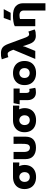

<svg xmlns="http://www.w3.org/2000/svg" viewBox="1556 -2340 1004 4155"><g transform="rotate(-90 2057.5 -262.0)"><path d="M199 -233Q199 -193 214 -167.5Q229 -142 253 -130.5Q277 -119 305 -119Q333 -119 357 -130.5Q381 -142 396 -167.5Q411 -193 411 -233Q411 -269 395 -295Q379 -321 354.5 -333.5Q330 -346 305 -346Q280 -346 255.5 -333.5Q231 -321 215 -295Q199 -269 199 -233ZM305 -482Q496 -483 620 -482V-346H585L489 -354L467 -375Q497 -397 519.5 -375.5Q542 -354 554 -311.5Q566 -269 566 -233Q566 -158 535.5 -101.5Q505 -45 446 -14Q387 17 305 17Q223 17 164 -14Q105 -45 74.5 -101.5Q44 -158 44 -233Q44 -307 74.5 -363Q105 -419 164 -450.5Q223 -482 305 -482Z M848 -230Q851 -169 876.5 -142.5Q902 -116 940 -116Q976 -116 997.5 -142Q1019 -168 1022 -230Q1024 -271 1023.5 -327.5Q1023 -384 1022 -470H1178Q1179 -324 1178 -210Q1177 -97 1115.5 -41Q1054 15 940 15Q827 15 760 -41.5Q693 -98 692 -210Q691 -324 692 -470H848Q847 -384 847 -327.5Q847 -271 848 -230Z M1429 -233Q1429 -193 1444 -167.5Q1459 -142 1483 -130.5Q1507 -119 1535 -119Q1563 -119 1587 -130.5Q1611 -142 1626 -167.5Q1641 -193 1641 -233Q1641 -269 1625 -295Q1609 -321 1584.5 -333.5Q1560 -346 1535 -346Q1510 -346 1485.5 -333.5Q1461 -321 1445 -295Q1429 -269 1429 -233ZM1535 -482Q1726 -483 1850 -482V-346H1815L1719 -354L1697 -375Q1727 -397 1749.5 -375.5Q1772 -354 1784 -311.5Q1796 -269 1796 -233Q1796 -158 1765.5 -101.5Q1735 -45 1676 -14Q1617 17 1535 17Q1453 17 1394 -14Q1335 -45 1304.5 -101.5Q1274 -158 1274 -233Q1274 -307 1304.5 -363Q1335 -419 1394 -450.5Q1453 -482 1535 -482Z M1969 -158 1968 -219Q1968 -259 1968.5 -279Q1969 -299 1969 -338H1877L1903 -470H2220V-338H2125Q2124 -239 2125 -189Q2126 -158 2137.5 -141.5Q2149 -125 2169 -125Q2195 -125 2211 -131L2235 -1Q2205 14 2135 14Q2056 14 2013 -35.5Q1970 -85 1969 -158Z M2448 -233Q2448 -195 2463 -170Q2478 -145 2502.5 -133Q2527 -121 2555 -121Q2583 -121 2607.5 -133Q2632 -145 2647 -170Q2662 -195 2662 -233Q2662 -272 2646 -297Q2630 -322 2605.5 -333.5Q2581 -345 2555 -345Q2529 -345 2504.5 -333.5Q2480 -322 2464 -297Q2448 -272 2448 -233ZM2294 -233Q2294 -307 2324.5 -363Q2355 -419 2414 -450.5Q2473 -482 2555 -482Q2637 -482 2696 -450.5Q2755 -419 2785.5 -363Q2816 -307 2816 -233Q2816 -158 2785.5 -101.5Q2755 -45 2696 -14Q2637 17 2555 17Q2473 17 2414 -14Q2355 -45 2324.5 -101.5Q2294 -158 2294 -233Z M3186 -122 3152 -217 3117 -345H3159L3122 -217L3033 0H2860L3059 -475L3044 -513L3043 -516Q3025 -559 3008.5 -578.5Q2992 -598 2974 -598Q2955 -598 2937.5 -594.5Q2920 -591 2899 -583L2852 -725Q2890 -737 2922.5 -741Q2955 -745 2994 -743Q3068 -740 3110.5 -705.5Q3153 -671 3185 -585L3324 -210Q3338 -173 3355 -153Q3372 -133 3389 -133Q3403 -133 3419 -136.5Q3435 -140 3452 -150L3499 -14Q3474 1 3439.5 6.5Q3405 12 3357 12Q3315 12 3282 -3.5Q3249 -19 3225.5 -48.5Q3202 -78 3186 -122Z M3569 0V-444Q3602 -464 3669 -473.5Q3736 -483 3790 -483Q3937 -483 4000.5 -423.5Q4064 -364 4065 -271Q4066 -26 4065 220H3908Q3911 -15 3908 -250Q3907 -295 3880.5 -318.5Q3854 -342 3803 -342Q3780 -342 3757 -338.5Q3734 -335 3724 -330V0ZM3938 -683 3859 -533H3692L3747 -683Z"/></g></svg>

Font: Kreadon
Style: Regular
Weight: 400
Designer: kohakuno
Foundry: StudioGnu
Version: Version 1.000;Glyphs 3.1.2 (3151)